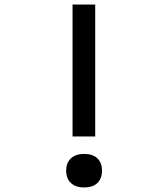

<svg xmlns="http://www.w3.org/2000/svg" viewBox="-20 -820 740 847"><path d="M300 -800H400V-218H300ZM351 7Q314 7 293 -12.5Q272 -32 272 -67Q272 -102 293 -121.5Q314 -141 351 -141Q389 -141 409.5 -121.5Q430 -102 430 -67Q430 -32 409.5 -12.5Q389 7 351 7Z"/></svg>

Font: Martian Mono Light
Style: Regular
Weight: 300
Monospace: yes
Designer: Roman Shamin
Foundry: Evil Martians
Version: Version 1.000; ttfautohint (v1.8.4.7-5d5b)